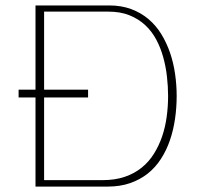

<svg xmlns="http://www.w3.org/2000/svg" viewBox="-20 -690 747 710"><path d="M305.7 -329.6V-358.4H48.8V-329.6ZM111.3 -669.9V0H377.9Q424.3 0 461.4 -12.9Q498.5 -25.9 526.9 -48.6Q555.2 -71.3 575.4 -102.8Q595.7 -134.3 608.4 -171.4Q621.1 -208.5 627.2 -250.2Q633.3 -292 633.3 -335Q633.3 -376 627.4 -416.7Q621.6 -457.5 608.9 -494.6Q596.2 -531.7 576.4 -564Q556.6 -596.2 528.8 -619.6Q501 -643.1 464.8 -656.5Q428.7 -669.9 383.3 -669.9ZM143.1 -23.9V-647H380.9Q425.3 -647 458.7 -633.5Q492.2 -620.1 516.8 -597.2Q541.5 -574.2 557.9 -543.5Q574.2 -512.7 583.7 -478Q593.3 -443.4 597.4 -406.7Q601.6 -370.1 601.6 -335Q601.6 -296.4 596.4 -258.3Q591.3 -220.2 579.6 -185.8Q567.9 -151.4 549.3 -121.6Q530.8 -91.8 503.9 -70.1Q477.1 -48.3 441.2 -36.1Q405.3 -23.9 359.9 -23.9Z"/></svg>

Font: SaysetthaMai Thin
Style: Regular
Weight: 100
Designer: John M. Durdin
Foundry: Lao Script for Windows
Version: Version 1.101